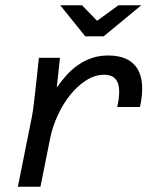

<svg xmlns="http://www.w3.org/2000/svg" viewBox="-20 -710 590 730"><path d="M101.1 -265.1Q103 -274.4 105.2 -289.6Q107.4 -304.7 110.4 -330.3Q113.3 -356 117.7 -394.8Q122.1 -433.6 127.9 -490.2H208L195.8 -377Q212.9 -401.9 232.9 -424.1Q252.9 -446.3 276.9 -462.9Q300.8 -479.5 329.1 -489.3Q357.4 -499 391.1 -499Q471.7 -499 502.4 -448.7Q533.2 -398.4 512.2 -303.2H425.8Q433.1 -336.9 433.1 -360.4Q433.1 -383.8 426.5 -398.2Q419.9 -412.6 407 -419.2Q394 -425.8 376 -425.8Q340.8 -425.8 307.6 -404.5Q274.4 -383.3 246.8 -348.9Q219.2 -314.5 199.5 -271.5Q179.7 -228.5 170.9 -185.1L133.8 0H47.9ZM304.2 -571.8 209 -689.9H292L349.1 -630.9L430.2 -689.9H517.1L374 -571.8ZM0 -490.2Z"/></svg>

Font: Code New Roman
Style: Italic
Weight: 400
Italic angle: -11°
Monospace: yes
Designer: Sam Radian
Foundry: Code New Roman
Version: Version 1.508 October 19, 2014